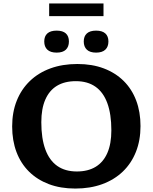

<svg xmlns="http://www.w3.org/2000/svg" viewBox="-20 -1081 885 1113"><path d="M428.5 -710Q514 -710 581.5 -684.5Q649 -659 696.8 -611.8Q744.5 -564.5 769.5 -498.2Q794.5 -432 794.5 -350Q794.5 -267.5 768 -200.8Q741.5 -134 692 -86.5Q642.5 -39 572.8 -13.5Q503 12 416.5 12Q331 12 263.5 -13.5Q196 -39 148.2 -86.2Q100.5 -133.5 75.5 -199.8Q50.5 -266 50.5 -348Q50.5 -430.5 77 -497Q103.5 -563.5 153 -611.2Q202.5 -659 272.2 -684.5Q342 -710 428.5 -710ZM425.5 -87Q490 -87 534.5 -114Q579 -141 602.2 -194Q625.5 -247 625.5 -325.5Q625.5 -419.5 602.2 -483Q579 -546.5 533.2 -578.5Q487.5 -610.5 419.5 -610.5Q355 -610.5 310.5 -583.8Q266 -557 242.8 -504Q219.5 -451 219.5 -372.5Q219.5 -278.5 242.8 -215Q266 -151.5 311.8 -119.2Q357.5 -87 425.5 -87ZM308.5 -776Q272.5 -776 254.5 -793Q236.5 -810 236.5 -840.5Q236.5 -871 254.5 -887.2Q272.5 -903.5 308.5 -903.5Q344 -903.5 361.8 -887.2Q379.5 -871 379.5 -840.5Q379.5 -810 361.8 -793Q344 -776 308.5 -776ZM537 -776Q501.5 -776 483.5 -793Q465.5 -810 465.5 -840.5Q465.5 -871 483.5 -887.2Q501.5 -903.5 537 -903.5Q572.5 -903.5 590.5 -887.2Q608.5 -871 608.5 -840.5Q608.5 -810 590.5 -793Q572.5 -776 537 -776ZM265 -987.5V-1061H580V-987.5Z"/></svg>

Font: Newsreader 9pt SemiBold
Style: Regular
Weight: 600
Designer: Hugues Gentile
Foundry: Production Type
Version: Version 1.003